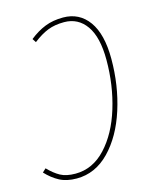

<svg xmlns="http://www.w3.org/2000/svg" viewBox="-116 -764 679 846"><g transform="rotate(-15 223.0 -340.5)"><path d="M412 -460Q412 -339 377.5 -231Q343 -123 278.5 -56.5Q214 10 129 10Q83 10 51 -7Q19 -24 -9 -54L7 -69Q34 -41 60.5 -26.5Q87 -12 129 -12Q208 -12 267.5 -76Q327 -140 358.5 -243Q390 -346 390 -461Q390 -565 353 -617.5Q316 -670 252 -670Q210 -670 178 -657.5Q146 -645 110 -617L99 -634Q134 -662 170.5 -676.5Q207 -691 253 -691Q327 -691 369.5 -632Q412 -573 412 -460Z"/></g></svg>

Font: Fira Sans Extra Condensed Thin
Style: Italic
Weight: 250
Width: 3
Italic angle: -8°
Designer: Carrois Corporate & Edenspiekermann AG
Foundry: Carrois Corporate GbR & Edenspiekermann AG
Version: Version 4.203